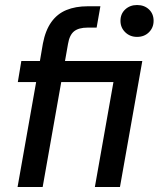

<svg xmlns="http://www.w3.org/2000/svg" viewBox="-20 -745 632 765"><path d="M50 0 124 -418H51L65 -502H139L151 -572Q161 -624 184.5 -657Q208 -690 244.5 -705Q281 -720 329 -720H380L365 -635H329Q294 -635 275.5 -620.5Q257 -606 251 -570L239 -502H547L458 0H358L432 -418H224L150 0ZM526 -598Q498 -598 479 -616.5Q460 -635 460 -662Q460 -690 479 -707.5Q498 -725 526 -725Q555 -725 573.5 -707.5Q592 -690 592 -662Q592 -635 573.5 -616.5Q555 -598 526 -598Z"/></svg>

Font: DM Sans 16pt Medium
Style: Italic
Weight: 500
Italic angle: -10°
Version: Version 4.004;gftools[0.9.30]